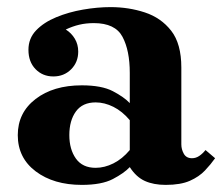

<svg xmlns="http://www.w3.org/2000/svg" viewBox="-20 -510 625 540"><path d="M446 10Q412 10 387.5 -1Q363 -12 345 -40V-305Q345 -368 324.5 -406.5Q304 -445 244 -445Q222 -445 203 -440.5Q184 -436 165 -427Q181 -417 190.5 -401Q200 -385 200 -365Q200 -335 180 -315Q160 -295 130 -295Q100 -295 80 -315.5Q60 -336 60 -370Q60 -402 81.5 -424.5Q103 -447 138 -461.5Q173 -476 213.5 -483Q254 -490 291 -490Q342 -490 387.5 -475Q433 -460 461.5 -423.5Q490 -387 490 -320V-104Q490 -90 497 -77.5Q504 -65 520 -65Q531 -65 540.5 -71.5Q550 -78 558 -88L585 -65Q573 -48 556.5 -30.5Q540 -13 514 -1.5Q488 10 446 10ZM210 10Q131 10 80.5 -28Q30 -66 30 -130Q30 -193 80 -231.5Q130 -270 210 -270Q266 -270 297.5 -253.5Q329 -237 345 -220V-172Q324 -197 299 -209.5Q274 -222 249 -222Q212 -222 193.5 -196.5Q175 -171 175 -130Q175 -90 193.5 -64Q212 -38 249 -38Q274 -38 299 -50.5Q324 -63 345 -88V-40Q329 -23 297.5 -6.5Q266 10 210 10Z"/></svg>

Font: Brygada 1918
Style: Regular
Weight: 400
Designer: Mateusz Machalski | Borys Kosmynka | Przemek Hoffer
Foundry: NIEPODLEGLA 2018
Version: Version 3.006